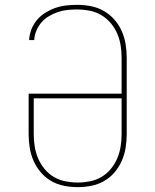

<svg xmlns="http://www.w3.org/2000/svg" viewBox="-20 -763 640 791"><path d="M300 8Q272 8 244 2.5Q216 -3 191.5 -17Q167 -31 148.5 -52.5Q130 -74 118.5 -100Q107 -126 102.5 -154Q98 -182 98 -210V-377H481V-525Q481 -551 477 -576Q473 -601 463 -624.5Q453 -648 436 -668Q419 -688 397 -701Q375 -714 349.5 -719Q324 -724 299 -724Q279 -724 258.5 -722Q238 -720 219 -713.5Q200 -707 182 -696.5Q164 -686 151 -671Q138 -656 130 -637Q122 -618 121 -598H100Q101 -620 109.5 -642Q118 -664 133 -681.5Q148 -699 167.5 -711Q187 -723 208.5 -730.5Q230 -738 253 -740.5Q276 -743 299 -743Q327 -743 355 -737.5Q383 -732 407.5 -718Q432 -704 451 -682.5Q470 -661 481.5 -635Q493 -609 497.5 -581Q502 -553 502 -525V-210Q502 -182 497.5 -154Q493 -126 481.5 -100Q470 -74 451.5 -52.5Q433 -31 408.5 -17Q384 -3 356 2.5Q328 8 300 8ZM300 -11Q325 -11 350.5 -16Q376 -21 398 -34Q420 -47 436.5 -67Q453 -87 463 -110.5Q473 -134 477 -159.5Q481 -185 481 -210V-358H119V-210Q119 -185 123 -159.5Q127 -134 137 -110.5Q147 -87 163.5 -67Q180 -47 202 -34Q224 -21 249.5 -16Q275 -11 300 -11Z"/></svg>

Font: Iosevka Etoile Thin
Style: Regular
Weight: 100
Designer: Belleve Invis
Foundry: Belleve Invis
Version: Version 22.1.2; ttfautohint (v1.8.4)